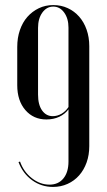

<svg xmlns="http://www.w3.org/2000/svg" viewBox="-20 -728 420 757"><path d="M332 -546V-152Q332 -117 321.5 -87.5Q311 -58 292 -36.5Q273 -15 246.5 -3Q220 9 189 9Q143 9 106.5 -17.5Q70 -44 53 -89L59 -91Q73 -51 105.5 -25.5Q138 0 175 0Q210 0 230 -24.5Q250 -49 250 -91V-297Q236 -278 213.5 -267.5Q191 -257 163 -257Q112 -257 80 -294Q48 -331 48 -392V-543Q48 -579 58.5 -609.5Q69 -640 88 -661.5Q107 -683 133 -695.5Q159 -708 190 -708Q221 -708 247 -696Q273 -684 292 -662.5Q311 -641 321.5 -611Q332 -581 332 -546ZM250 -306V-619Q250 -655 233 -678.5Q216 -702 190 -702Q164 -702 147 -678.5Q130 -655 130 -618V-355Q130 -315 146 -292.5Q162 -270 188 -270Q206 -270 222.5 -279.5Q239 -289 250 -306Z"/></svg>

Font: Moniqa SemBd Narrow Display
Style: Regular
Weight: 600
Width: 4
Designer: Rajesh Rajput
Foundry: Rajesh Rajput
Version: Version 1.000